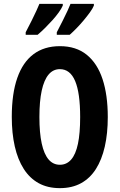

<svg xmlns="http://www.w3.org/2000/svg" viewBox="-20 -964 619 994"><path d="M538 -358Q538 -273 522.5 -205Q507 -137 476.5 -89Q446 -41 399.5 -15.5Q353 10 290 10Q227 10 180.5 -15.5Q134 -41 103 -89.5Q72 -138 56.5 -206Q41 -274 41 -359Q41 -479 69.5 -560.5Q98 -642 153.5 -683.5Q209 -725 290 -725Q374 -725 429 -680.5Q484 -636 511 -554Q538 -472 538 -358ZM184 -358Q184 -276 196 -221Q208 -166 231.5 -138.5Q255 -111 290 -111Q325 -111 348.5 -138Q372 -165 383.5 -219.5Q395 -274 395 -358Q395 -483 369 -544.5Q343 -606 290 -606Q255 -606 231.5 -578Q208 -550 196 -495Q184 -440 184 -358ZM466 -935Q460 -920 445.5 -900Q431 -880 413 -858.5Q395 -837 376 -817.5Q357 -798 341 -784H274V-797Q290 -828 304.5 -856.5Q319 -885 329.5 -908Q340 -931 345 -944H466ZM305 -935Q298 -919 284 -899.5Q270 -880 252 -860Q234 -840 214.5 -820.5Q195 -801 175 -784H113V-797Q130 -829 144 -857.5Q158 -886 168.5 -908.5Q179 -931 184 -944H305Z"/></svg>

Font: Noto Sans Display ExtraCondensed
Style: Bold
Weight: 700
Width: 2
Designer: Monotype Design Team
Foundry: Monotype Imaging Inc.
Version: Version 2.003